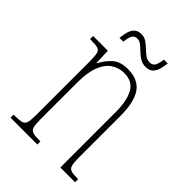

<svg xmlns="http://www.w3.org/2000/svg" viewBox="-207 -793 886 886"><g transform="rotate(45 236.5 -350.0)"><path d="M28 0V-20H36Q67 -20 81 -24.5Q95 -29 99 -45Q103 -61 103 -96V-441Q103 -476 99 -492Q95 -508 81 -512Q67 -516 36 -516H31V-536H127L130 -459H132Q151 -496 178 -519Q205 -542 252 -542Q320 -542 350.5 -498.5Q381 -455 381 -363V-96Q381 -61 385 -45Q389 -29 402.5 -24.5Q416 -20 445 -20H449V0H353V-364Q353 -434 330.5 -475.5Q308 -517 254 -517Q220 -517 192 -499Q164 -481 147.5 -440.5Q131 -400 131 -333V-96Q131 -61 135 -45Q139 -29 153 -24.5Q167 -20 197 -20H203V0ZM302 -606Q282 -606 266 -616Q250 -626 236.5 -639Q223 -652 210.5 -662Q198 -672 184 -672Q164 -672 157 -655.5Q150 -639 148 -616H123Q125 -635 129.5 -654Q134 -673 146.5 -686.5Q159 -700 183 -700Q202 -700 216.5 -690Q231 -680 244.5 -667Q258 -654 271.5 -644Q285 -634 301 -634Q322 -634 329.5 -651Q337 -668 339 -690H364Q362 -671 357 -651.5Q352 -632 339.5 -619Q327 -606 302 -606Z"/></g></svg>

Font: Noto Serif Georgian ExtraCondensed Thin
Style: Regular
Weight: 100
Width: 2
Designer: Monotype Design Team, Akaki Razmadze
Foundry: Google LLC
Version: Version 2.003; ttfautohint (v1.8.4.7-5d5b)